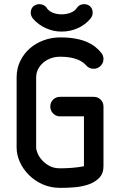

<svg xmlns="http://www.w3.org/2000/svg" viewBox="-20 -904 579 924"><path d="M276 -835Q300 -835 320.5 -843Q341 -851 353 -870Q365 -884 385 -884Q400 -884 412 -875Q426 -863 426 -843Q426 -827 415 -814Q391 -785 354.5 -768.5Q318 -752 276 -752Q237 -752 200.5 -768.5Q164 -785 139 -814Q128 -827 128 -843Q128 -863 142 -875Q156 -884 169 -884Q188 -884 202 -870Q213 -851 233.5 -843Q254 -835 276 -835ZM467 -650Q478 -637 478 -620Q478 -599 462 -585Q449 -573 431 -573Q409 -573 395 -589Q389 -596 379 -603.5Q369 -611 354.5 -617Q340 -623 319.5 -627Q299 -631 272 -631H269Q246 -631 226 -624Q206 -617 190 -604Q174 -591 164 -572.5Q154 -554 154 -531V-194Q154 -183 161 -166Q168 -149 182.5 -133Q197 -117 218 -105.5Q239 -94 269 -94Q299 -94 329 -96.5Q359 -99 384 -104V-344H269Q249 -344 235.5 -358Q222 -372 222 -391Q222 -411 235.5 -424.5Q249 -438 269 -438H431Q451 -438 464.5 -424.5Q478 -411 478 -391V-104Q478 -69 457.5 -48Q437 -27 406.5 -16.5Q376 -6 342 -3Q308 0 281 0H269Q223 0 185 -17Q147 -34 119 -62Q91 -90 75.5 -124.5Q60 -159 60 -194V-531Q60 -575 77.5 -610.5Q95 -646 123.5 -671Q152 -696 190 -710Q228 -724 269 -724Q311 -724 343.5 -718Q376 -712 399.5 -701.5Q423 -691 439.5 -677.5Q456 -664 467 -650Z"/></svg>

Font: VDS
Style: Regular
Weight: 400
Designer: artmaker
Foundry: artmaker
Version: Version 1.000 2009 initial release